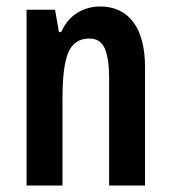

<svg xmlns="http://www.w3.org/2000/svg" viewBox="-20 -573 528 593"><path d="M289 -553Q355 -553 391.5 -505Q428 -457 428 -363V0H317V-333Q317 -393 303.5 -423.5Q290 -454 256 -454Q210 -454 191.5 -412Q173 -370 173 -270V0H62V-543H150L162 -474H169Q187 -514 219 -533.5Q251 -553 289 -553Z"/></svg>

Font: Noto Sans Gurmukhi ExtraCondensed SemiBold
Style: Regular
Weight: 600
Width: 2
Designer: Jelle Bosma - Monotype Design Team
Foundry: Monotype Imaging Inc.
Version: Version 2.004; ttfautohint (v1.8.4.7-5d5b)